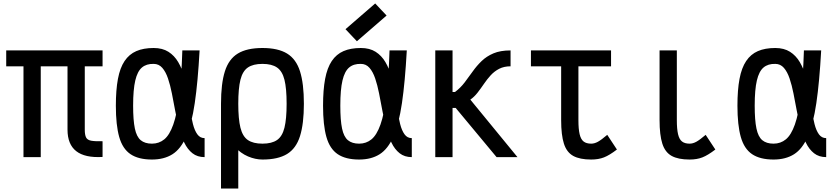

<svg xmlns="http://www.w3.org/2000/svg" viewBox="-20 -910 4840 1112"><path d="M574 -1Q472 5 421.5 -34.5Q371 -74 371 -159V-618H574V-526H16V-618H574V-526H471V-159Q471 -129 478.5 -114Q486 -99 508.5 -95Q531 -91 574 -92ZM116 0V-593H216V0Z M1165 -110V0Q1123 0 1094.5 -22.5Q1066 -45 1047.5 -83.5Q1029 -122 1016.5 -170Q1004 -218 994.5 -269.5Q985 -321 975.5 -369Q966 -417 953 -455.5Q940 -494 920 -517Q900 -540 870 -540Q828 -541 802 -519Q776 -497 763.5 -444Q751 -391 751 -298Q751 -214 761 -166Q771 -118 795 -98Q819 -78 860 -78Q901 -78 931.5 -103Q962 -128 983.5 -188.5Q1005 -249 1018 -353.5Q1031 -458 1036 -618H1136Q1126 -435 1108 -313Q1090 -191 1058.5 -119Q1027 -47 978.5 -16.5Q930 14 860 14Q782 14 736 -17Q690 -48 670.5 -116.5Q651 -185 651 -298Q651 -389 663 -453Q675 -517 701.5 -556.5Q728 -596 769.5 -614Q811 -632 870 -632Q921 -632 955.5 -610Q990 -588 1012 -550.5Q1034 -513 1047 -467Q1060 -421 1067.5 -371Q1075 -321 1081.5 -275Q1088 -229 1097.5 -191.5Q1107 -154 1123 -132Q1139 -110 1165 -110Z M1500 14Q1459 14 1416.5 -4Q1374 -22 1338.5 -60.5Q1303 -99 1281.5 -160.5Q1260 -222 1260 -309Q1260 -426 1282.5 -497Q1305 -568 1357.5 -600Q1410 -632 1500 -632Q1590 -632 1642.5 -600Q1695 -568 1717.5 -497Q1740 -426 1740 -309Q1740 -193 1717.5 -121.5Q1695 -50 1642.5 -18Q1590 14 1500 14ZM1260 182V-308H1360V182ZM1500 -78Q1554 -78 1584.5 -99Q1615 -120 1627.5 -170.5Q1640 -221 1640 -309Q1640 -398 1627.5 -448Q1615 -498 1584.5 -519Q1554 -540 1500 -540Q1446 -540 1415.5 -519Q1385 -498 1372.5 -448Q1360 -398 1360 -309Q1360 -221 1372.5 -170.5Q1385 -120 1415.5 -99Q1446 -78 1500 -78Z M2365 -110V0Q2323 0 2294.5 -22.5Q2266 -45 2247.5 -83.5Q2229 -122 2216.5 -170Q2204 -218 2194.5 -269.5Q2185 -321 2175.5 -369Q2166 -417 2153 -455.5Q2140 -494 2120 -517Q2100 -540 2070 -540Q2028 -541 2002 -519Q1976 -497 1963.5 -444Q1951 -391 1951 -298Q1951 -214 1961 -166Q1971 -118 1995 -98Q2019 -78 2060 -78Q2101 -78 2131.5 -103Q2162 -128 2183.5 -188.5Q2205 -249 2218 -353.5Q2231 -458 2236 -618H2336Q2326 -435 2308 -313Q2290 -191 2258.5 -119Q2227 -47 2178.5 -16.5Q2130 14 2060 14Q1982 14 1936 -17Q1890 -48 1870.5 -116.5Q1851 -185 1851 -298Q1851 -389 1863 -453Q1875 -517 1901.5 -556.5Q1928 -596 1969.5 -614Q2011 -632 2070 -632Q2121 -632 2155.5 -610Q2190 -588 2212 -550.5Q2234 -513 2247 -467Q2260 -421 2267.5 -371Q2275 -321 2281.5 -275Q2288 -229 2297.5 -191.5Q2307 -154 2323 -132Q2339 -110 2365 -110ZM2047 -671 1981 -741 2153 -890 2219 -820Z M2501 0V-618H2601V-377H2615Q2647 -401 2671 -432.5Q2695 -464 2718 -496.5Q2741 -529 2769.5 -556.5Q2798 -584 2838 -601Q2878 -618 2937 -618V-526Q2899 -526 2871 -511.5Q2843 -497 2822 -474Q2801 -451 2783 -424.5Q2765 -398 2746 -373.5Q2727 -349 2704 -333L2977 0H2856L2619 -285H2601V0Z M3404 14Q3338 14 3300 -7Q3262 -28 3246 -78Q3230 -128 3230 -214V-588H3330V-214Q3330 -163 3337 -133Q3344 -103 3360 -90.5Q3376 -78 3404 -78Q3423 -78 3443 -89Q3463 -100 3497 -129L3553 -44Q3510 -11 3478 1.5Q3446 14 3404 14ZM3055 -526V-618H3519V-526Z M3974 14Q3908 14 3870 -7Q3832 -28 3816 -78Q3800 -128 3800 -214V-618H3900V-214Q3900 -163 3907 -133Q3914 -103 3930 -90.5Q3946 -78 3974 -78Q3993 -78 4013 -89Q4033 -100 4067 -129L4123 -44Q4080 -11 4048 1.5Q4016 14 3974 14Z M4765 -110V0Q4723 0 4694.5 -22.5Q4666 -45 4647.5 -83.5Q4629 -122 4616.5 -170Q4604 -218 4594.5 -269.5Q4585 -321 4575.5 -369Q4566 -417 4553 -455.5Q4540 -494 4520 -517Q4500 -540 4470 -540Q4428 -541 4402 -519Q4376 -497 4363.5 -444Q4351 -391 4351 -298Q4351 -214 4361 -166Q4371 -118 4395 -98Q4419 -78 4460 -78Q4501 -78 4531.5 -103Q4562 -128 4583.5 -188.5Q4605 -249 4618 -353.5Q4631 -458 4636 -618H4736Q4726 -435 4708 -313Q4690 -191 4658.5 -119Q4627 -47 4578.5 -16.5Q4530 14 4460 14Q4382 14 4336 -17Q4290 -48 4270.5 -116.5Q4251 -185 4251 -298Q4251 -389 4263 -453Q4275 -517 4301.5 -556.5Q4328 -596 4369.5 -614Q4411 -632 4470 -632Q4521 -632 4555.5 -610Q4590 -588 4612 -550.5Q4634 -513 4647 -467Q4660 -421 4667.5 -371Q4675 -321 4681.5 -275Q4688 -229 4697.5 -191.5Q4707 -154 4723 -132Q4739 -110 4765 -110Z"/></svg>

Font: Victor Mono
Style: Bold
Weight: 700
Monospace: yes
Designer: Rune Bjørnerås
Version: Version 1.561;gftools[0.9.30]